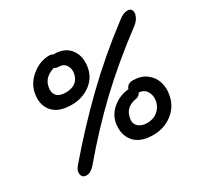

<svg xmlns="http://www.w3.org/2000/svg" viewBox="-150 -927 1224 1157"><g transform="rotate(-30 462.0 -348.5)"><path d="M280.8 -392.1Q189 -392.1 148.2 -441.2Q107.4 -490.2 123 -567.9Q135.7 -629.9 191.2 -673.8Q246.6 -717.8 310.1 -717.8Q325.7 -717.8 334 -710.9H338.9Q416.5 -710.9 453.1 -660.4Q489.7 -609.9 475.1 -534.2Q462.4 -470.2 408.2 -431.2Q354 -392.1 280.8 -392.1ZM146 21Q117.7 21 111.8 -4.2Q106 -29.3 127.9 -56.2Q283.7 -238.8 443.6 -393.3Q603.5 -547.9 786.1 -686Q807.6 -703.1 822.5 -710Q837.4 -716.8 854 -716.8Q875.5 -716.8 882.6 -700.2Q889.6 -683.6 879.6 -659.4Q869.6 -635.3 845.2 -616.2Q650.4 -470.7 498.5 -326.4Q346.7 -182.1 203.1 -11.2Q173.8 21 146 21ZM212.9 -555.2Q205.1 -518.6 223.9 -496.3Q242.7 -474.1 286.1 -474.1Q371.1 -474.1 386.2 -547.9Q392.1 -581.1 376.2 -605.5Q360.4 -629.9 330.1 -629.9Q309.1 -629.9 296.9 -639.2Q256.8 -625.5 237.5 -605Q218.3 -584.5 212.9 -555.2ZM616.2 11.2Q524.4 11.2 482.9 -39.3Q441.4 -89.8 456.1 -168.9Q467.3 -222.2 514.6 -260Q562 -297.9 623 -303.2Q632.3 -335.9 673.8 -335.9Q726.6 -335.9 763.7 -308.8Q800.8 -281.7 814.7 -238.3Q828.6 -194.8 817.9 -145Q804.7 -75.2 748 -32Q691.4 11.2 616.2 11.2ZM543.9 -149.9Q535.6 -114.3 557.4 -92Q579.1 -69.8 620.1 -69.8Q663.1 -69.8 692.9 -94Q722.7 -118.2 731 -159.2Q736.8 -197.8 719.2 -225.3Q701.7 -252.9 666 -254.9Q656.2 -232.9 629.9 -229Q557.6 -217.3 543.9 -149.9Z"/></g></svg>

Font: Shantell Sans Normal
Style: Italic
Weight: 400
Italic angle: -11.31°
Designer: Stephen Nixon, Anya Danilova, Shantell Martin
Foundry: Arrow Type
Version: Version 1.006;[559af2be0]